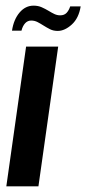

<svg xmlns="http://www.w3.org/2000/svg" viewBox="-20 -660 306 680"><path d="M2.4 0 72.4 -495H186.1L116.1 0ZM184.5 -550.5Q169.1 -550.5 157.3 -556.4Q145.5 -562.3 132.9 -570.3Q123.1 -576.6 112.8 -581.9Q102.4 -587.2 90.4 -587.2Q77.7 -587.2 68.9 -577.5Q60.1 -567.8 56.1 -551.5H22.5Q28.5 -590.9 49.2 -615.5Q70 -640 98.9 -640Q115 -640 127.7 -634.3Q140.4 -628.7 152.5 -621.4Q162.8 -615 172.5 -610.4Q182.3 -605.7 193 -605.7Q207.7 -605.7 215.8 -614.4Q224 -623.1 228.6 -637.3H265.7Q259 -595.5 234.1 -573Q209.2 -550.5 184.5 -550.5Z"/></svg>

Font: Alumni Sans Thin
Style: Italic
Weight: 100
Italic angle: -8°
Designer: Robert E. Leuschke
Foundry: Robert E. Leuschke
Version: Version 1.016